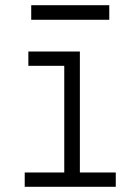

<svg xmlns="http://www.w3.org/2000/svg" viewBox="-20 -718 540 738"><path d="M75 0V-55H227V-465H89V-520H287V-55H425V0ZM100 -642V-698H400V-642Z"/></svg>

Font: Iosevka SS04 Light
Style: Regular
Weight: 300
Monospace: yes
Designer: Belleve Invis
Foundry: Belleve Invis
Version: Version 19.0.0; ttfautohint (v1.8.4)